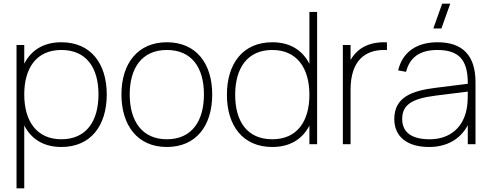

<svg xmlns="http://www.w3.org/2000/svg" viewBox="-20 -785 2668 1045"><path d="M112 240V-102.5C149 -29.5 216 15 314 15C473 15 561 -100 561 -271C561 -438 475 -555 314 -555C217 -555 149.5 -511.5 112 -438.5V-540H70V240ZM314 -27C181 -27 112 -124 112 -271C112 -413 177 -513 314 -513C449 -513 516 -418 516 -271C516 -126 450 -27 314 -27Z M888 15C1047 15 1135 -100 1135 -271C1135 -438 1049 -555 888 -555C731 -555 641 -441 641 -271C641 -103 728 15 888 15ZM888 -27C755 -27 686 -124 686 -271C686 -413 751 -513 888 -513C1023 -513 1090 -418 1090 -271C1090 -126 1024 -27 888 -27Z M1664 -720V-437.5C1627 -510.5 1560 -555 1462 -555C1303 -555 1215 -440 1215 -269C1215 -102 1301 15 1462 15C1559 15 1626.5 -28.5 1664 -101.5V0H1706V-720ZM1462 -513C1595 -513 1664 -416 1664 -269C1664 -127 1599 -27 1462 -27C1327 -27 1260 -122 1260 -269C1260 -414 1326 -513 1462 -513Z M2086 -554.5C2080.5 -555 2075.5 -555 2070 -555C1960 -555 1911.5 -499 1888 -458.5V-540H1846V0H1888V-296C1888 -458 1970 -513 2070 -513C2075.5 -513 2080.5 -513 2086 -512.5Z M2382.5 -630 2430.5 -765H2386.5L2338.5 -630ZM2362 -555C2246.5 -555 2170.5 -501 2147 -402L2190 -394C2210 -473.5 2266.5 -513 2360 -513C2476.5 -513 2526 -460 2526 -334V-329L2350.5 -307C2222 -291 2126 -256 2126 -137.5C2126 -41 2196 15 2315.5 15C2411.5 15 2485.5 -27 2526 -103.5V0H2568V-338C2568 -482 2498.5 -555 2362 -555ZM2526 -286.5C2526 -262.5 2526 -230.5 2522 -204C2506 -93 2430 -27 2318.5 -27C2220 -27 2169 -65 2169 -137.5C2169 -213 2219 -248 2350.5 -264.5Z"/></svg>

Font: Vela Sans ExtLt
Style: Regular
Weight: 200
Designer: Principal design: Mikhail Sharanda - project Manrope.
Design modification: Ravid Balaliev
Foundry: Mikhail Sharanda
Version: Version 1.001